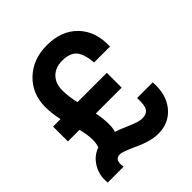

<svg xmlns="http://www.w3.org/2000/svg" viewBox="-205 -868 1023 1023"><g transform="rotate(-45 306.5 -356.0)"><path d="M30 -403H86Q74 -460 74 -506Q74 -605 141 -669Q208 -733 312 -733Q423 -733 486.5 -667Q550 -601 546 -490H426Q420 -560 394.5 -588.5Q369 -617 312 -617Q261 -617 231 -586.5Q201 -556 201 -506Q201 -456 214 -403H435V-291H240Q250 -244 250 -200Q250 -172 243 -150Q264 -144 318 -120.5Q372 -97 395 -97Q431 -97 444 -118.5Q457 -140 454 -194H572Q579 -98 530.5 -38.5Q482 21 399 21Q344 21 270.5 -13Q197 -47 178 -47Q133 -47 145 14H25Q18 -43 45.5 -90Q73 -137 122 -154Q130 -178 130 -201Q130 -243 117 -291H30Z"/></g></svg>

Font: Oakes Grotesk
Style: Bold Italic
Weight: 600
Italic angle: -8°
Designer: Samuel Oakes
Foundry: Samuel Oakes
Version: Version 1.000;PS 001.000;hotconv 1.0.88;makeotf.lib2.5.64775